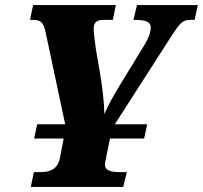

<svg xmlns="http://www.w3.org/2000/svg" viewBox="-20 -734 797 754"><path d="M101 0H464L478 -58H456C420 -58 392 -62 392 -88C392 -94 394 -100 397 -117L412 -190H546L558 -246H431L644 -578C688 -647 697 -656 728 -656H744L757 -714H518L504 -656H510C554 -656 572 -647 572 -626C572 -605 562 -583 550 -562L457 -410C427 -361 399 -311 390 -285C389 -337 381 -396 373 -446L357 -538C352 -574 348 -604 348 -621C348 -643 357 -656 386 -656H423L435 -714H110L98 -656H110C143 -656 152 -643 160 -603L236 -246H126L114 -190H230L216 -117C208 -69 175 -58 140 -58H113Z"/></svg>

Font: Noto Serif Condensed Black
Style: Italic
Weight: 900
Width: 3
Italic angle: -12°
Designer: Monotype Design Team
Foundry: Monotype Imaging Inc.
Version: Version 2.013